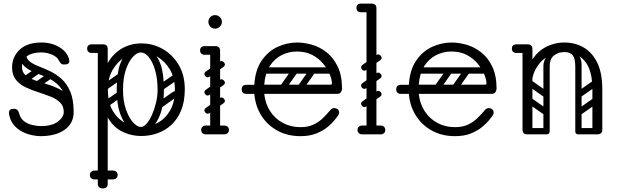

<svg xmlns="http://www.w3.org/2000/svg" viewBox="-20 -746 3424 1066"><path d="M204 10Q185 10 158 4.5Q131 -1 104 -14.5Q77 -28 56.5 -52.5Q36 -77 30 -114Q30 -116 30 -117.5Q30 -119 30 -120Q30 -142 55 -142H58Q80 -142 86 -117Q93 -89 113 -73.5Q133 -58 159 -52Q185 -46 208 -46Q269 -46 301.5 -71Q334 -96 334 -124Q334 -157 313.5 -177Q293 -197 260 -210Q227 -223 190.5 -234.5Q154 -246 121 -262Q88 -278 67.5 -304Q47 -330 47 -372Q47 -430 89 -470Q131 -510 210 -510Q267 -510 310.5 -483.5Q354 -457 364 -415Q365 -413 365 -408Q365 -388 340 -388H335Q324 -388 318 -394Q312 -400 307 -410Q297 -431 268 -443Q239 -455 210 -455Q159 -455 130.5 -434.5Q102 -414 102 -374Q102 -345 122.5 -328Q143 -311 176 -299.5Q209 -288 245.5 -277Q282 -266 315 -248.5Q348 -231 368.5 -201.5Q389 -172 389 -123Q389 -62 339.5 -26Q290 10 204 10ZM354 -123Q354 -189 335 -228Q316 -267 286 -289Q256 -311 222 -324Q188 -337 158 -350.5Q128 -364 109 -385Q90 -406 90 -445L125 -447Q125 -421 144 -405.5Q163 -390 193 -378.5Q223 -367 257 -351Q291 -335 321 -308.5Q351 -282 370 -237.5Q389 -193 389 -123ZM203 -363Q209 -356 207 -349.5Q205 -343 199 -339L139 -297Q124 -287 113 -300Q103 -313 118 -325L178 -367Q192 -377 203 -363ZM274 -337Q279 -330 277.5 -323.5Q276 -317 269 -313L209 -271Q195 -261 184 -274Q173 -288 189 -299L249 -341Q262 -351 274 -337Z M765 -505Q829 -505 883.5 -474Q938 -443 972 -386Q1006 -329 1006 -251Q1006 -182 985.5 -132.5Q965 -83 930 -51.5Q895 -20 852.5 -5.5Q810 9 765 9Q705 9 654.5 -17.5Q604 -44 574 -101.5Q544 -159 544 -251Q544 -329 573 -386Q602 -443 652 -474Q702 -505 765 -505ZM765 -455Q717 -455 674.5 -429.5Q632 -404 605.5 -358Q579 -312 579 -250Q579 -177 606 -131Q633 -85 676 -63Q719 -41 765 -41Q811 -41 853.5 -63Q896 -85 923.5 -131Q951 -177 951 -250Q951 -312 924.5 -358Q898 -404 856 -429.5Q814 -455 765 -455ZM551 -500Q578 -500 578 -474V274Q578 300 551 300Q523 300 523 274V-474Q523 -500 551 -500ZM574 -476Q572 -463 565 -459Q561 -452 540 -452H489Q477 -452 470 -459Q464 -465 464 -476Q464 -488 470 -493Q477 -500 489 -500H540Q551 -500 557 -498.5Q563 -497 564 -495Q568 -491 571 -486Q574 -481 574 -476ZM759 -7Q725 -9 695 -36.5Q665 -64 646.5 -116.5Q628 -169 628 -245Q628 -338 646.5 -389Q665 -440 695 -460.5Q725 -481 759 -481L762 -455Q741 -455 718 -430.5Q695 -406 679 -359.5Q663 -313 663 -246Q663 -186 679 -139.5Q695 -93 718.5 -67Q742 -41 762 -41ZM759 -7 762 -41Q778 -41 794.5 -60Q811 -79 824.5 -110Q838 -141 846.5 -177Q855 -213 855 -246Q855 -308 841.5 -355Q828 -402 806.5 -428.5Q785 -455 762 -455L759 -481Q793 -481 823 -460.5Q853 -440 871.5 -389Q890 -338 890 -245Q890 -169 871.5 -116.5Q853 -64 823 -36.5Q793 -9 759 -7ZM479 225Q479 214 486 208Q493 201 505 201H554Q566 201 573 207Q580 214 580 225Q580 237 573 244Q566 250 554 250H505Q493 250 486 243Q479 237 479 225ZM633 225Q633 237 626 243Q619 250 607 250H558Q547 250 539 244Q532 237 532 225Q532 214 539 207Q547 201 558 201H607Q619 201 626 208Q633 214 633 225ZM575 -250Q560 -239 551 -253Q547 -258 546.5 -265Q546 -272 554 -278L631 -332Q646 -342 656 -328Q660 -322 659.5 -315.5Q659 -309 652 -304ZM577 -153Q562 -142 553 -156Q549 -161 548.5 -168Q548 -175 556 -181L633 -235Q648 -245 658 -231Q662 -225 661.5 -218.5Q661 -212 654 -207ZM889 -250Q874 -239 865 -253Q861 -258 860.5 -265Q860 -272 868 -278L945 -332Q960 -342 970 -328Q974 -322 973.5 -315.5Q973 -309 966 -304ZM883 -153Q868 -142 859 -156Q855 -161 854.5 -168Q854 -175 862 -181L939 -235Q954 -245 964 -231Q968 -225 967.5 -218.5Q967 -212 960 -207Z M1174 0Q1147 0 1147 -26V-464Q1147 -490 1174 -490Q1202 -490 1202 -464V-26Q1202 0 1174 0ZM1116 -442Q1104 -442 1097 -449Q1091 -455 1091 -466Q1091 -478 1097 -483Q1104 -490 1116 -490H1167Q1178 -490 1184 -488.5Q1190 -487 1191 -485Q1195 -481 1198 -476Q1201 -471 1201 -466Q1199 -453 1192 -449Q1188 -442 1167 -442ZM1174 -587Q1158 -587 1147.5 -598Q1137 -609 1137 -625Q1137 -640 1147.5 -651Q1158 -662 1174 -662Q1190 -662 1201 -651Q1212 -640 1212 -625Q1212 -609 1201 -598Q1190 -587 1174 -587ZM1097 -25Q1097 -36 1104 -42Q1111 -49 1123 -49H1172Q1184 -49 1191 -43Q1198 -36 1198 -25Q1198 -13 1191 -6Q1184 0 1172 0H1123Q1111 0 1104 -7Q1097 -13 1097 -25ZM1251 -25Q1251 -13 1244 -7Q1237 0 1225 0H1176Q1165 0 1157 -6Q1150 -13 1150 -25Q1150 -36 1157 -43Q1165 -49 1176 -49H1225Q1237 -49 1244 -42Q1251 -36 1251 -25ZM1143 -320Q1136 -315 1129.5 -317Q1123 -319 1118 -325Q1114 -332 1115 -338Q1116 -344 1123 -349L1200 -403Q1208 -409 1214.5 -406Q1221 -403 1225 -398Q1230 -391 1228.5 -385Q1227 -379 1220 -374ZM1143 -118Q1136 -113 1129.5 -115Q1123 -117 1118 -123Q1114 -130 1115 -136Q1116 -142 1123 -147L1200 -201Q1208 -207 1214.5 -204Q1221 -201 1225 -196Q1230 -189 1228.5 -183Q1227 -177 1220 -172ZM1143 -219Q1136 -214 1129.5 -216Q1123 -218 1118 -224Q1114 -231 1115 -237Q1116 -243 1123 -248L1200 -302Q1208 -308 1214.5 -305Q1221 -302 1225 -297Q1230 -290 1228.5 -284Q1227 -278 1220 -273Z M1648 10Q1578 10 1522.5 -19.5Q1467 -49 1432.5 -102Q1398 -155 1392 -225H1348Q1322 -225 1322 -250Q1322 -275 1348 -275H1392Q1397 -358 1433 -410Q1469 -462 1521.5 -486Q1574 -510 1630 -510Q1669 -510 1712.5 -497.5Q1756 -485 1793.5 -455.5Q1831 -426 1855 -376.5Q1879 -327 1879 -253Q1879 -245 1873 -235Q1867 -225 1853 -225H1447Q1453 -170 1480 -128.5Q1507 -87 1550.5 -63.5Q1594 -40 1648 -40Q1691 -40 1721 -54.5Q1751 -69 1772 -89.5Q1793 -110 1809 -129Q1815 -137 1821.5 -141.5Q1828 -146 1835 -146Q1839 -146 1844.5 -144.5Q1850 -143 1853 -141Q1863 -134 1863 -120Q1863 -114 1858 -106Q1853 -98 1835 -76Q1823 -61 1799 -41Q1775 -21 1737.5 -5.5Q1700 10 1648 10ZM1447 -276H1815Q1823 -276 1823 -283Q1823 -303 1811 -332.5Q1799 -362 1775 -391.5Q1751 -421 1714.5 -440.5Q1678 -460 1628 -460Q1584 -460 1544.5 -440.5Q1505 -421 1478.5 -380.5Q1452 -340 1447 -276ZM1733 -372H1836V-337H1733ZM1627 -366Q1640 -356 1631 -343L1565 -249Q1556 -235 1540 -246Q1527 -256 1536 -269L1602 -363Q1606 -368 1613 -369.5Q1620 -371 1627 -366ZM1725 -366Q1738 -356 1729 -343L1663 -249Q1654 -235 1638 -246Q1625 -256 1634 -269L1700 -363Q1704 -368 1711 -369.5Q1718 -371 1725 -366ZM1429 -259Q1429 -276 1446 -276H1778Q1795 -276 1795 -259Q1795 -241 1779 -241H1447Q1429 -241 1429 -259ZM1429 -355Q1429 -372 1446 -372H1778Q1795 -372 1795 -355Q1795 -337 1779 -337H1447Q1429 -337 1429 -355Z M2042 0Q2015 0 2015 -26V-700Q2015 -726 2042 -726Q2070 -726 2070 -700V-26Q2070 0 2042 0ZM2069 -702Q2067 -689 2060 -685Q2056 -678 2035 -678H1984Q1972 -678 1965 -685Q1959 -691 1959 -702Q1959 -714 1965 -719Q1972 -726 1984 -726H2035Q2046 -726 2052 -724.5Q2058 -723 2059 -721Q2063 -717 2066 -712Q2069 -707 2069 -702ZM1965 -25Q1965 -36 1972 -42Q1979 -49 1991 -49H2040Q2052 -49 2059 -43Q2066 -36 2066 -25Q2066 -13 2059 -6Q2052 0 2040 0H1991Q1979 0 1972 -7Q1965 -13 1965 -25ZM2119 -25Q2119 -13 2112 -7Q2105 0 2093 0H2044Q2033 0 2025 -6Q2018 -13 2018 -25Q2018 -36 2025 -43Q2033 -49 2044 -49H2093Q2105 -49 2112 -42Q2119 -36 2119 -25ZM2013 -357Q2006 -352 1999.5 -354Q1993 -356 1988 -362Q1984 -369 1985 -375Q1986 -381 1993 -386L2070 -440Q2078 -446 2084.5 -443Q2091 -440 2095 -435Q2100 -428 2098.5 -422Q2097 -416 2090 -411ZM2013 -155Q2006 -150 1999.5 -152Q1993 -154 1988 -160Q1984 -167 1985 -173Q1986 -179 1993 -184L2070 -238Q2078 -244 2084.5 -241Q2091 -238 2095 -233Q2100 -226 2098.5 -220Q2097 -214 2090 -209ZM2013 -256Q2006 -251 1999.5 -253Q1993 -255 1988 -261Q1984 -268 1985 -274Q1986 -280 1993 -285L2070 -339Q2078 -345 2084.5 -342Q2091 -339 2095 -334Q2100 -327 2098.5 -321Q2097 -315 2090 -310Z M2506 10Q2436 10 2380.5 -19.5Q2325 -49 2290.5 -102Q2256 -155 2250 -225H2206Q2180 -225 2180 -250Q2180 -275 2206 -275H2250Q2255 -358 2291 -410Q2327 -462 2379.5 -486Q2432 -510 2488 -510Q2527 -510 2570.5 -497.5Q2614 -485 2651.5 -455.5Q2689 -426 2713 -376.5Q2737 -327 2737 -253Q2737 -245 2731 -235Q2725 -225 2711 -225H2305Q2311 -170 2338 -128.5Q2365 -87 2408.5 -63.5Q2452 -40 2506 -40Q2549 -40 2579 -54.5Q2609 -69 2630 -89.5Q2651 -110 2667 -129Q2673 -137 2679.5 -141.5Q2686 -146 2693 -146Q2697 -146 2702.5 -144.5Q2708 -143 2711 -141Q2721 -134 2721 -120Q2721 -114 2716 -106Q2711 -98 2693 -76Q2681 -61 2657 -41Q2633 -21 2595.5 -5.5Q2558 10 2506 10ZM2305 -276H2673Q2681 -276 2681 -283Q2681 -303 2669 -332.5Q2657 -362 2633 -391.5Q2609 -421 2572.5 -440.5Q2536 -460 2486 -460Q2442 -460 2402.5 -440.5Q2363 -421 2336.5 -380.5Q2310 -340 2305 -276ZM2591 -372H2694V-337H2591ZM2485 -366Q2498 -356 2489 -343L2423 -249Q2414 -235 2398 -246Q2385 -256 2394 -269L2460 -363Q2464 -368 2471 -369.5Q2478 -371 2485 -366ZM2583 -366Q2596 -356 2587 -343L2521 -249Q2512 -235 2496 -246Q2483 -256 2492 -269L2558 -363Q2562 -368 2569 -369.5Q2576 -371 2583 -366ZM2287 -259Q2287 -276 2304 -276H2636Q2653 -276 2653 -259Q2653 -241 2637 -241H2305Q2287 -241 2287 -259ZM2287 -355Q2287 -372 2304 -372H2636Q2653 -372 2653 -355Q2653 -337 2637 -337H2305Q2287 -337 2287 -355Z M2895 -250Q2895 -341 2925.5 -398Q2956 -455 3006 -482.5Q3056 -510 3114 -510Q3173 -510 3220.5 -482.5Q3268 -455 3296 -398Q3324 -341 3324 -250H3269Q3269 -357 3226.5 -407Q3184 -457 3114 -457Q3068 -457 3026 -435Q2984 -413 2957 -367.5Q2930 -322 2930 -250ZM2908 0Q2881 0 2881 -26V-474Q2881 -500 2908 -500Q2936 -500 2936 -474V-26Q2936 0 2908 0ZM2847 -452Q2835 -452 2828 -459Q2822 -465 2822 -476Q2822 -488 2828 -493Q2835 -500 2847 -500H2898Q2909 -500 2915 -498.5Q2921 -497 2922 -495Q2926 -491 2929 -486Q2932 -481 2932 -476Q2930 -463 2923 -459Q2919 -452 2898 -452ZM3296 0Q3269 0 3269 -26V-250Q3269 -276 3296 -276Q3324 -276 3324 -250V-26Q3324 0 3296 0ZM3191 0Q3174 0 3174 -17V-379Q3174 -396 3191 -396Q3209 -396 3209 -380V-18Q3209 0 3191 0ZM3114 -457Q3082 -457 3057 -439Q3032 -421 3032 -376V-281H2997V-379Q2997 -409 3015 -431Q3033 -453 3062.5 -464.5Q3092 -476 3125 -476ZM3114 -457 3104 -476Q3154 -476 3181.5 -451.5Q3209 -427 3209 -389V-281H3174V-376Q3174 -421 3160 -439Q3146 -457 3114 -457ZM2892 -17Q2892 -35 2910 -35H3013Q3031 -35 3031 -17Q3031 0 3012 0H2909Q2892 0 2892 -17ZM3176 -17Q3176 -35 3194 -35H3297Q3315 -35 3315 -17Q3315 0 3296 0H3193Q3176 0 3176 -17ZM2907 -198Q2917 -211 2930 -202L3024 -136Q3038 -127 3027 -111Q3017 -98 3004 -107L2910 -173Q2905 -177 2903.5 -184Q2902 -191 2907 -198ZM2907 -296Q2917 -309 2930 -300L3024 -234Q3038 -225 3027 -209Q3017 -196 3004 -205L2910 -271Q2905 -275 2903.5 -282Q2902 -289 2907 -296ZM3014 0Q2997 0 2997 -17V-349Q2997 -366 3014 -366Q3032 -366 3032 -350V-18Q3032 0 3014 0ZM2918 0Q2901 0 2901 -17V-349Q2901 -366 2918 -366Q2936 -366 2936 -350V-18Q2936 0 2918 0ZM3210 -211Q3195 -200 3186 -214Q3182 -219 3181.5 -226Q3181 -233 3189 -239L3266 -293Q3281 -303 3291 -289Q3295 -283 3294.5 -276.5Q3294 -270 3287 -265ZM3212 -114Q3197 -103 3188 -117Q3184 -122 3183.5 -129Q3183 -136 3191 -142L3268 -196Q3283 -206 3293 -192Q3297 -186 3296.5 -179.5Q3296 -173 3289 -168Z"/></svg>

Font: Nsibidi Libre Uzo
Style: Regular
Weight: 400
Designer: Oluwaseun Badejo
Version: Version 1.021